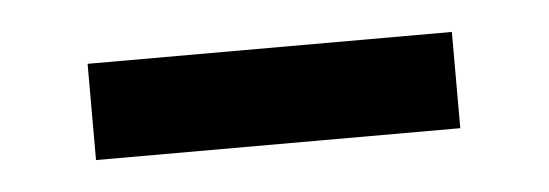

<svg xmlns="http://www.w3.org/2000/svg" viewBox="-24 -725 449 157"><g transform="rotate(-5 200.0 -646.5)"><path d="M50.5 -686H349.5V-607H50.5Z"/></g></svg>

Font: Lato
Style: Bold
Weight: 700
Designer: Lukasz Dziedzic with Adam Twardoch and Botio Nikoltchev
Foundry: tyPoland Lukasz Dziedzic
Version: Version 2.010; 2014-09-01; http://www.latofonts.com/; ttfaut